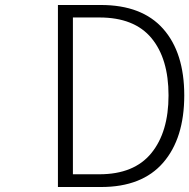

<svg xmlns="http://www.w3.org/2000/svg" viewBox="-20 -749 758 769"><path d="M212 0V-729H384Q549 -729 633.5 -633.5Q718 -538 718 -367Q718 -195 633.5 -97.5Q549 0 385 0ZM272 -51H378Q517 -51 586 -135.5Q655 -220 655 -367Q655 -514 586.5 -596.5Q518 -679 378 -679H272Z"/></svg>

Font: NotoSansHansLight
Style: Regular
Weight: 300
Designer: Ryoko NISHIZUKA  (kana & ideographs); Paul D. Hunt (Latin, Greek & Cyrillic); Wenlong ZHANG  (bopomofo); Sandoll Communi
Foundry: Adobe Systems Incorporated
Version: Version 1.00;December 8, 2021;FontCreator 13.0.0.2675 64-bit